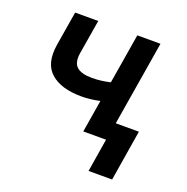

<svg xmlns="http://www.w3.org/2000/svg" viewBox="-129 -666 938 963"><g transform="rotate(20 340.0 -184.5)"><path d="M566.1 -545.5 476.2 0H352.6L381 -172.9Q357.2 -167.6 332.4 -164.6Q307.5 -161.6 283.4 -161.6Q174.4 -161.6 118.8 -210.8Q63.2 -259.9 80.3 -364.3L110.4 -546.2H233.7L203.5 -364.3Q195 -311.8 219.5 -289.4Q244 -267 300.8 -267Q326 -267 350.1 -270.1Q374.3 -273.1 398.4 -278.8L442.5 -545.5ZM615.1 -94.1 571 177.2H445.3L489.3 -94.1Z"/></g></svg>

Font: Inter UI Semi Bold
Style: Italic
Weight: 600
Italic angle: -9.39999°
Designer: Rasmus Andersson
Foundry: rsms
Version: 3.2;8d6f07862